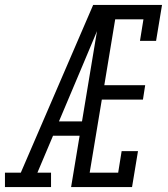

<svg xmlns="http://www.w3.org/2000/svg" viewBox="-60 -755 680 775"><path d="M-40 0V-58H24L316 -735H375Q350 -674 324.5 -612.5Q299 -551 273 -490L178 -265H271L262 -207H154L91 -58H146V0ZM227 0 349 -735H594L570 -590H505L519 -677H405L361 -411H526L517 -353H351L302 -58H417L431 -145H497L473 0Z"/></svg>

Font: Iosevka Slab LtExObl
Style: Regular
Weight: 300
Width: 7
Italic angle: -9°
Monospace: yes
Designer: Belleve Invis
Foundry: Belleve Invis
Version: Version 11.1.0; ttfautohint (v1.8.3)